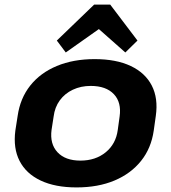

<svg xmlns="http://www.w3.org/2000/svg" viewBox="-20 -808 747 838"><path d="M314 10Q221 10 157.5 -20Q94 -50 65.5 -105.5Q37 -161 47 -238L57 -302Q68 -379 112 -434.5Q156 -490 228 -520Q300 -550 393 -550Q487 -550 550.5 -520Q614 -490 642.5 -434.5Q671 -379 660 -302L651 -238Q640 -161 595.5 -105.5Q551 -50 479.5 -20Q408 10 314 10ZM331 -107Q397 -107 441.5 -143.5Q486 -180 494 -241L502 -299Q511 -361 477 -397Q443 -433 376 -433Q333 -433 298 -416.5Q263 -400 241 -370Q219 -340 214 -299L205 -241Q197 -180 231 -143.5Q265 -107 331 -107ZM228 -631 391 -788H461L580 -631L527 -579L372 -716H461L267 -579Z"/></svg>

Font: Pathway Extreme 28pt
Style: Bold Italic
Weight: 700
Italic angle: -8°
Designer: Eduardo Rodriguez Tunni
Foundry: Eduardo Rodriguez Tunni
Version: Version 1.001;gftools[0.9.26]